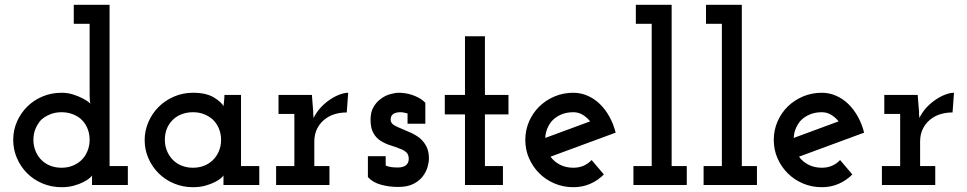

<svg xmlns="http://www.w3.org/2000/svg" viewBox="-20 -770 4025 799"><path d="M512 0H363V-40Q362 -37 353 -29Q344 -21 327.5 -12.5Q311 -4 288 2.5Q265 9 236 9Q194 9 157 -6.5Q120 -22 93 -49Q66 -76 50.5 -112Q35 -148 35 -188Q35 -228 50.5 -263.5Q66 -299 93 -326Q120 -353 157 -368.5Q194 -384 236 -384Q261 -384 283.5 -377Q306 -370 323 -361Q340 -352 347 -346.5Q354 -341 356 -338Q354 -346 353.5 -358.5Q353 -371 353 -378V-671H287V-750H436V-79H512ZM236 -303Q210 -303 188 -294Q166 -285 150 -270Q136 -254 127.5 -233.5Q119 -213 119 -188Q119 -162 129 -139Q139 -116 156 -101Q171 -87 191.5 -79.5Q212 -72 236 -72Q260 -72 280 -79.5Q300 -87 316 -101Q333 -116 343 -139Q353 -162 353 -188Q353 -216 342.5 -239Q332 -262 314 -277Q299 -289 279 -296Q259 -303 236 -303Z M1059 0H910V-40Q909 -37 900 -29Q891 -21 874.5 -12.5Q858 -4 835 2.5Q812 9 783 9Q741 9 704 -6.5Q667 -22 640 -49Q613 -76 597.5 -111.5Q582 -147 582 -187Q582 -226 597.5 -262Q613 -298 640 -325Q667 -352 704 -368Q741 -384 783 -384Q838 -384 870 -364.5Q902 -345 910 -328Q911 -338 912.5 -350.5Q914 -363 914 -375H983V-79H1059ZM783 -303Q756 -303 733 -293.5Q710 -284 695 -267Q681 -252 673.5 -232Q666 -212 666 -188Q666 -160 677.5 -136Q689 -112 709 -96Q723 -85 742 -78.5Q761 -72 783 -72Q808 -72 828.5 -80Q849 -88 864 -102Q881 -118 890.5 -140Q900 -162 900 -188Q900 -214 890.5 -236Q881 -258 865 -273Q849 -287 828.5 -295Q808 -303 783 -303Z M1351 0H1129V-79H1205V-296H1139V-375H1278L1282 -323Q1284 -301 1284 -301Q1284 -301 1283.5 -301Q1283 -301 1283 -301Q1283 -301 1285 -279Q1297 -304 1315.5 -323.5Q1334 -343 1354 -356Q1375 -370 1394.5 -377Q1414 -384 1429 -384L1423 -302Q1398 -302 1376.5 -296Q1355 -290 1339 -279Q1315 -263 1301.5 -238Q1288 -213 1288 -182V-79H1351Z M1740 -37Q1726 -18 1701 -5Q1676 8 1636 8Q1599 8 1565 -1.5Q1531 -11 1511 -33V-120H1585V-81Q1597 -76 1608.5 -74.5Q1620 -73 1637 -73Q1645 -73 1653.5 -75Q1662 -77 1669 -82Q1674 -86 1677.5 -92.5Q1681 -99 1681 -109Q1681 -127 1670.5 -136.5Q1660 -146 1642 -152Q1625 -159 1604 -165.5Q1583 -172 1564 -184Q1546 -195 1534 -216Q1522 -237 1522 -272Q1522 -303 1534 -324Q1546 -345 1564 -358Q1582 -372 1603 -378Q1624 -384 1641 -384Q1651 -384 1665.5 -382Q1680 -380 1695 -375Q1710 -370 1724.5 -362Q1739 -354 1750 -342V-255H1676V-298Q1668 -300 1661 -301.5Q1654 -303 1646 -303Q1635 -303 1627 -300.5Q1619 -298 1614 -294Q1609 -289 1607 -282.5Q1605 -276 1606 -268Q1608 -256 1621 -248.5Q1634 -241 1652 -234Q1669 -227 1689 -218Q1709 -209 1726 -196Q1743 -182 1754 -161.5Q1765 -141 1765 -110Q1765 -96 1759.5 -76Q1754 -56 1740 -37Z M2073 0H1915V-294H1831V-375H1915V-619H1998V-375H2096V-294H1998V-79H2073Z M2493 -44Q2468 -19 2436 -5Q2404 9 2366 9Q2324 9 2287.5 -6.5Q2251 -22 2224 -49Q2197 -76 2181.5 -111.5Q2166 -147 2166 -188Q2166 -228 2181.5 -264Q2197 -300 2224 -326.5Q2251 -353 2287.5 -368.5Q2324 -384 2366 -384Q2397 -384 2425.5 -371.5Q2454 -359 2476.5 -337Q2499 -315 2516 -284.5Q2533 -254 2542 -218Q2474 -193 2406.5 -168Q2339 -143 2271 -118Q2286 -97 2310.5 -84.5Q2335 -72 2366 -72Q2389 -72 2408 -80Q2427 -88 2442 -104ZM2366 -303Q2338 -303 2315.5 -293.5Q2293 -284 2277 -267Q2265 -253 2257.5 -235Q2250 -217 2249 -196Q2296 -213 2342.5 -230.5Q2389 -248 2436 -265Q2422 -282 2404.5 -292.5Q2387 -303 2366 -303Z M2838 0H2616V-79H2692V-671H2626V-750H2775V-79H2838Z M3130 0H2908V-79H2984V-671H2918V-750H3067V-79H3130Z M3527 -44Q3502 -19 3470 -5Q3438 9 3400 9Q3358 9 3321.5 -6.5Q3285 -22 3258 -49Q3231 -76 3215.5 -111.5Q3200 -147 3200 -188Q3200 -228 3215.5 -264Q3231 -300 3258 -326.5Q3285 -353 3321.5 -368.5Q3358 -384 3400 -384Q3431 -384 3459.5 -371.5Q3488 -359 3510.5 -337Q3533 -315 3550 -284.5Q3567 -254 3576 -218Q3508 -193 3440.5 -168Q3373 -143 3305 -118Q3320 -97 3344.5 -84.5Q3369 -72 3400 -72Q3423 -72 3442 -80Q3461 -88 3476 -104ZM3400 -303Q3372 -303 3349.5 -293.5Q3327 -284 3311 -267Q3299 -253 3291.5 -235Q3284 -217 3283 -196Q3330 -213 3376.5 -230.5Q3423 -248 3470 -265Q3456 -282 3438.5 -292.5Q3421 -303 3400 -303Z M3872 0H3650V-79H3726V-296H3660V-375H3799L3803 -323Q3805 -301 3805 -301Q3805 -301 3804.5 -301Q3804 -301 3804 -301Q3804 -301 3806 -279Q3818 -304 3836.5 -323.5Q3855 -343 3875 -356Q3896 -370 3915.5 -377Q3935 -384 3950 -384L3944 -302Q3919 -302 3897.5 -296Q3876 -290 3860 -279Q3836 -263 3822.5 -238Q3809 -213 3809 -182V-79H3872Z"/></svg>

Font: Josefin Slab
Style: Bold
Weight: 700
Designer: Santiago Orozco
Foundry: Typemade
Version: Version 2.000